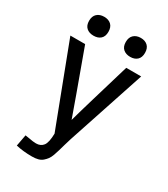

<svg xmlns="http://www.w3.org/2000/svg" viewBox="-216 -824 958 1092"><g transform="rotate(30 263.5 -278.0)"><path d="M23 0ZM488 -536 319 -26Q313 -7 305.5 19Q298 45 293.5 61Q289 77 282 96.5Q275 116 266.5 127.5Q258 139 246 149.5Q234 160 217 164.5Q200 169 177 169Q119 169 72 158L86 83Q96 84 111.5 87Q127 90 138.5 91.5Q150 93 160 93Q191 93 207 71.5Q223 50 224 -8L23 -536H120L219 -264Q246 -189 269 -124Q285 -183 316 -287L390 -536ZM331.5 -616.5Q314 -632 314 -662.5Q314 -693 331.5 -709Q349 -725 377.5 -725Q406 -725 423 -709Q440 -693 440 -662.5Q440 -632 423 -616.5Q406 -601 377.5 -601Q349 -601 331.5 -616.5ZM90.5 -616.5Q73 -632 73 -662.5Q73 -693 90.5 -709Q108 -725 137 -725Q166 -725 183 -709Q200 -693 200 -662.5Q200 -632 183 -616.5Q166 -601 137 -601Q108 -601 90.5 -616.5Z"/></g></svg>

Font: Myanmar Chatu
Style: Regular
Weight: 400
Designer: Danh Hong
Foundry: Google Inc.
Version: Version 2.00 November 20, 2015